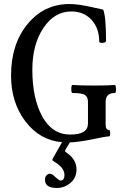

<svg xmlns="http://www.w3.org/2000/svg" viewBox="-20 -696 607 956"><path d="M263 240Q204 240 204 199Q204 185 211.5 177Q219 169 229 169Q240 169 256 186Q275 203 281 203Q301 203 301 175Q301 139 250 109Q241 104 241 100Q241 97 243 93L289 12Q179 3 107 -91Q35 -185 35 -320Q35 -476 117 -576Q199 -676 327 -676Q368 -676 435 -661Q482 -650 494 -648Q508 -612 508 -493Q508 -484 492 -482.5Q476 -481 474 -489Q474 -556 435.5 -597.5Q397 -639 335 -639Q251 -639 196 -556.5Q141 -474 141 -349Q141 -206 190.5 -116Q240 -26 330 -26Q418 -26 418 -81V-189Q418 -213 403 -223Q388 -233 341 -233Q335 -233 335 -253Q335 -273 341 -273Q378 -270 452 -270Q519 -270 552 -273Q557 -273 557.5 -253Q558 -233 552 -233Q506 -233 506 -189V-76Q506 -49 523 -49Q528 -49 528.5 -33Q529 -17 523 -17Q508 -17 433 -1Q366 12 328 13L307 47Q304 52 304 56Q304 61 314 66Q361 99 361 148Q361 189 331 214.5Q301 240 263 240Z"/></svg>

Font: Junicode Cond Medium
Style: Regular
Weight: 500
Width: 3
Designer: Peter S. Baker
Version: Version 2.201